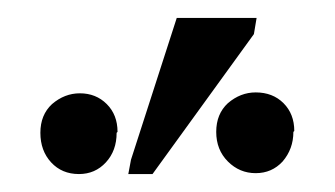

<svg xmlns="http://www.w3.org/2000/svg" viewBox="-20 -738 373 214"><path d="M308 -592 307 -591Q307 -572 295 -558Q283 -545 265 -545Q247 -545 234 -558Q221 -571 221 -591Q221 -611 234 -623Q248 -635 265 -635Q284 -635 296 -623Q308 -611 308 -592ZM111 -591 110 -590Q110 -570 98 -557Q86 -544 68 -544Q49 -544 37 -557Q25 -570 25 -590Q25 -610 38 -622Q52 -634 69 -634Q87 -634 99 -622Q111 -610 111 -591ZM123 -544 126 -560 177 -718H266L263 -700L150 -544Z"/></svg>

Font: Libra Serif Modern
Style: Italic
Weight: 400
Italic angle: -12°
Designer: Stefan Peev, Context Ltd
Foundry: Stefan Peev, Context Ltd
Version: Version 1.000